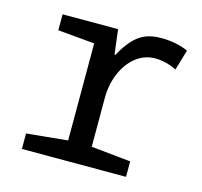

<svg xmlns="http://www.w3.org/2000/svg" viewBox="-85 -639 770 732"><g transform="rotate(15 300.0 -273.0)"><path d="M61 -61 223 -77V-460L78 -473V-536H297L309 -439H313Q342 -494 376.5 -520Q411 -546 464 -546Q525 -546 572 -525L548 -444Q506 -465 463 -465Q421 -465 387.5 -438.5Q354 -412 335 -367Q316 -322 316 -269V-77L472 -61V0H61Z"/></g></svg>

Font: Noto Sans Mono UI
Style: Regular
Weight: 400
Monospace: yes
Designer: Monotype Design team
Foundry: Monotype Imaging Inc.
Version: Version 1.000